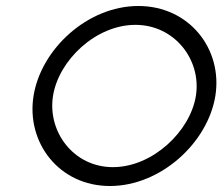

<svg xmlns="http://www.w3.org/2000/svg" viewBox="-20 -610 742 641"><path d="M92 -290C67 -134 177 11 347 11C517 11 674 -134 699 -290C724 -446 612 -590 442 -590C272 -590 117 -446 92 -290ZM157 -290C176 -409 300 -527 432 -527C564 -527 653 -409 634 -290C615 -171 489 -52 357 -52C225 -52 138 -171 157 -290Z"/></svg>

Font: Charger Sport
Style: ExLitExtObl
Weight: 200
Designer: Jasper
Foundry: Cannot Into Space Fonts
Version: Version 1.1